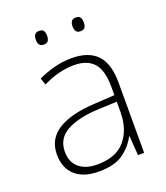

<svg xmlns="http://www.w3.org/2000/svg" viewBox="-134 -806 788 909"><g transform="rotate(-20 260.5 -351.5)"><path d="M269 -539Q354 -539 396.5 -494.5Q439 -450 439 -353V0H408L401 -98H399Q375 -52 331.5 -21Q288 10 209 10Q131 10 89.5 -28Q48 -66 48 -133Q48 -212 113.5 -252.5Q179 -293 300 -299L400 -305V-345Q400 -431 367 -467.5Q334 -504 268 -504Q191 -504 111 -464L99 -498Q137 -516 180 -527.5Q223 -539 269 -539ZM304 -268Q202 -263 145 -231Q88 -199 88 -133Q88 -81 121 -52.5Q154 -24 213 -24Q307 -24 353 -77.5Q399 -131 400 -219V-272ZM140 -679Q140 -694 146.5 -703.5Q153 -713 168 -713Q185 -713 191 -703.5Q197 -694 197 -679Q197 -663 191 -653.5Q185 -644 168 -644Q153 -644 146.5 -653.5Q140 -663 140 -679ZM325 -679Q325 -694 331.5 -703.5Q338 -713 353 -713Q370 -713 376 -703.5Q382 -694 382 -679Q382 -663 376 -653.5Q370 -644 353 -644Q338 -644 331.5 -653.5Q325 -663 325 -679Z"/></g></svg>

Font: Noto Sans Bengali UI ExtraLight
Style: Regular
Weight: 200
Designer: Jelle Bosma - Monotype Design Team
Foundry: Monotype Imaging Inc.
Version: Version 2.003; ttfautohint (v1.8.4.7-5d5b)